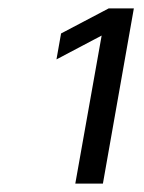

<svg xmlns="http://www.w3.org/2000/svg" viewBox="-20 -753 344 459"><path d="M300 -733 226 -314H160L223 -668L115 -611L126 -673L240 -733Z"/></svg>

Font: KoHo Medium
Style: Italic
Weight: 500
Italic angle: -10°
Designer: Cadson Demak & Katatrad Team
Foundry: Cadson Demak Co.,Ltd.
Version: Version 1.000